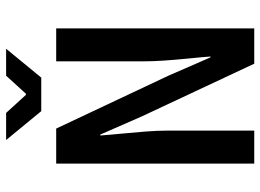

<svg xmlns="http://www.w3.org/2000/svg" viewBox="-134 -734 867 640"><g transform="rotate(-90 300.0 -413.5)"><path d="M250 -710 153.8 -827.1H244.1L304.2 -761.2H308.1L368.2 -827.1H458L361.8 -710ZM75.2 0V-660.2H191.9L368.2 -286.1L429.2 -146H432.1Q430.7 -168 426 -213.9Q421.4 -259.8 418.7 -298.6Q416 -337.4 416 -370.1V-660.2H525.9V0H408.2L232.9 -374L171.9 -513.2H168.9Q170.4 -489.7 174.8 -444.8Q179.2 -399.9 182.1 -361.6Q185.1 -323.2 185.1 -291V0Z"/></g></svg>

Font: Office Code Pro Medium
Style: Regular
Weight: 500
Designer: Nathan Rutzky & Paul D. Hunt
Foundry: Adobe Systems Incorporated
Version: Version 1.004;PS 001.004;hotconv 1.0.70;makeotf.lib2.5.58329